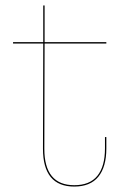

<svg xmlns="http://www.w3.org/2000/svg" viewBox="-20 -679 457 706"><path d="M253 2Q310 2 338 -32.5Q366 -67 366 -133V-175H371V-133Q371 -65 341.5 -29Q312 7 253 7Q138 7 138 -132L139 -519H28V-524H139V-659H144V-524H371V-519H144L143 -132Q143 2 253 2Z"/></svg>

Font: Hepta Slab Hairline
Style: Regular
Weight: 400
Designer: Michael LaGattuta
Foundry: Michael LaGattuta
Version: Version 1.100; ttfautohint (v1.8) -l 8 -r 50 -G 200 -x 14 -D